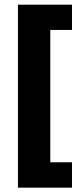

<svg xmlns="http://www.w3.org/2000/svg" viewBox="-20 -696 360 840"><path d="M58.5 125V-675.5H295V-565H200V14H295V125Z"/></svg>

Font: Anek Tamil
Style: Bold
Weight: 700
Designer: Aadarsh Rajan (Tamil), Yesha Goshar (Latin)
Foundry: Ek Type
Version: Version 1.003